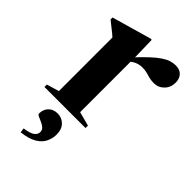

<svg xmlns="http://www.w3.org/2000/svg" viewBox="-223 -587 894 894"><g transform="rotate(45 224.0 -140.0)"><path d="M386.5 -503.5Q413.5 -503.5 428 -487.8Q442.5 -472 442.5 -446.5Q442.5 -414.5 422 -393.5Q401.5 -372.5 371.5 -372.5Q354 -372.5 340.2 -376.2Q326.5 -380 313.2 -383.5Q300 -387 282.5 -387Q268.5 -387 256.2 -383.2Q244 -379.5 232.8 -372.2Q221.5 -365 210 -354L207.5 -377Q245 -418 272 -443Q299 -468 318.8 -481Q338.5 -494 354.8 -498.8Q371 -503.5 386.5 -503.5ZM225 -407V-34.5L295 -16V0H24.5V-16L85.5 -34V-386.5Q79 -393 70.5 -399.8Q62 -406.5 50 -416Q38 -425.5 20 -440V-453L214 -508.5H222.5ZM92.5 205Q131 199.5 145.2 188.5Q159.5 177.5 159.5 162Q159.5 148.5 149.8 140Q140 131.5 126.8 126Q113.5 120.5 103.8 115.8Q94 111 94 105Q94 77.5 111 60.5Q128 43.5 155.5 43.5Q183.5 43.5 202.5 62.8Q221.5 82 221.5 117Q221.5 142 210.2 165.5Q199 189 171.5 205.5Q144 222 95.5 227.5Z"/></g></svg>

Font: Newsreader 60pt SemiBold
Style: Regular
Weight: 600
Designer: Hugues Gentile
Foundry: Production Type
Version: Version 1.003